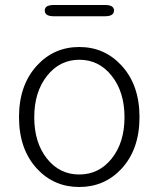

<svg xmlns="http://www.w3.org/2000/svg" viewBox="-20 -735 634 768"><path d="M128 -60Q56 -138 56 -266.5Q56 -395 128 -473Q196 -547 297 -547Q398 -547 466 -473Q538 -395 538 -266.5Q538 -138 466 -60Q398 13 297 13Q196 13 128 -60ZM167.5 -101Q218 -37 297 -37Q376 -37 427 -101Q478 -165 478 -266Q478 -367 427 -431.5Q376 -496 297.5 -496Q219 -496 168 -431.5Q117 -367 117 -266Q117 -165 167.5 -101ZM195 -670Q159 -670 159 -693Q159 -715 195 -715H400Q436 -715 436 -693Q436 -670 400 -670Z"/></svg>

Font: Resource Han Rounded KR Light
Style: Regular
Weight: 300
Designer: Cyano Hao (round all glyphs); Ryoko NISHIZUKA 西塚涼子 (kana, bopomofo & ideographs); Paul D. Hunt (Latin, Greek & Cyrillic)
Foundry: Cyano Hao
Version: 0.990